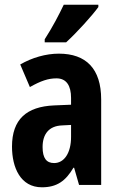

<svg xmlns="http://www.w3.org/2000/svg" viewBox="-20 -786 509 816"><path d="M398 -756V-766H251C230 -722 204 -672 170 -619V-606H261C308 -649 372 -720 398 -756ZM230 -558C175 -558 116 -541 66 -512L107 -416C153 -442 185 -453 220 -453C263 -453 282 -421 282 -370V-341L210 -338C93 -333 31 -279 31 -163C31 -74 67 10 158 10C222 10 259 -17 292 -73H295L316 0H410V-363C410 -494 346 -558 230 -558ZM244 -253 282 -255V-204C282 -136 253 -93 210 -93C178 -93 161 -113 161 -161C161 -216 188 -251 244 -253Z"/></svg>

Font: Noto Sans Gurmukhi UI ExtraCondensed
Style: Bold
Weight: 700
Width: 2
Designer: Jelle Bosma - Monotype Design Team
Foundry: Monotype Imaging Inc.
Version: Version 2.004